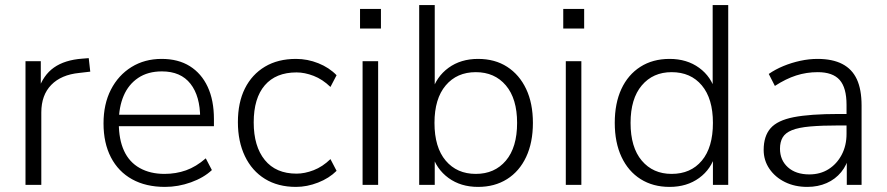

<svg xmlns="http://www.w3.org/2000/svg" viewBox="-20 -725 3478 753"><path d="M80 0V-485H140V-371H130Q149 -430 191.5 -460Q234 -490 303 -495L328 -497L334 -444L291 -439Q220 -432 181 -392Q142 -352 142 -284V0Z M627 8Q552 8 498 -22Q444 -52 415 -108Q386 -164 386 -241Q386 -317 415 -373.5Q444 -430 495.5 -462Q547 -494 614 -494Q679 -494 724.5 -465.5Q770 -437 794.5 -384.5Q819 -332 819 -258V-230H430V-275H781L765 -262Q765 -348 727 -396.5Q689 -445 615 -445Q560 -445 522 -419.5Q484 -394 465 -349.5Q446 -305 446 -247V-242Q446 -178 466.5 -133.5Q487 -89 528 -66Q569 -43 625 -43Q670 -43 709.5 -57Q749 -71 787 -104L811 -58Q779 -28 729 -10Q679 8 627 8Z M1141 8Q1070 8 1019 -23.5Q968 -55 940.5 -112.5Q913 -170 913 -246Q913 -323 940.5 -378Q968 -433 1019 -463.5Q1070 -494 1141 -494Q1186 -494 1228.5 -477Q1271 -460 1300 -430L1276 -384Q1245 -414 1210 -427.5Q1175 -441 1143 -441Q1062 -441 1018.5 -390.5Q975 -340 975 -245Q975 -151 1018.5 -97.5Q1062 -44 1143 -44Q1175 -44 1210 -57.5Q1245 -71 1276 -101L1300 -55Q1271 -26 1227.5 -9Q1184 8 1141 8Z M1392 -613V-690H1474V-613ZM1402 0V-485H1463V0Z M1855 8Q1787 8 1739 -27Q1691 -62 1674 -121H1685V0H1624V-705H1685V-365H1674Q1691 -424 1739 -459Q1787 -494 1855 -494Q1921 -494 1969 -463Q2017 -432 2043.5 -376Q2070 -320 2070 -243Q2070 -166 2043.5 -109.5Q2017 -53 1968.5 -22.5Q1920 8 1855 8ZM1846 -43Q1920 -43 1964 -95Q2008 -147 2008 -243Q2008 -338 1964 -390Q1920 -442 1846 -442Q1772 -442 1728 -390Q1684 -338 1684 -243Q1684 -147 1728 -95Q1772 -43 1846 -43Z M2189 -613V-690H2271V-613ZM2199 0V-485H2260V0Z M2606 8Q2541 8 2492.5 -22.5Q2444 -53 2417.5 -109.5Q2391 -166 2391 -243Q2391 -320 2417 -376Q2443 -432 2491.5 -463Q2540 -494 2606 -494Q2674 -494 2722 -459Q2770 -424 2786 -365H2775V-705H2836V0H2776V-121H2786Q2770 -62 2722 -27Q2674 8 2606 8ZM2614 -43Q2689 -43 2732.5 -95Q2776 -147 2776 -243Q2776 -338 2732.5 -390Q2689 -442 2614 -442Q2541 -442 2497 -390Q2453 -338 2453 -243Q2453 -147 2497 -95Q2541 -43 2614 -43Z M3146 8Q3097 8 3058.5 -11Q3020 -30 2997.5 -63Q2975 -96 2975 -137Q2975 -191 3002 -222Q3029 -253 3093 -265.5Q3157 -278 3269 -278H3312V-233H3270Q3203 -233 3157.5 -229Q3112 -225 3086 -214.5Q3060 -204 3049.5 -186Q3039 -168 3039 -142Q3039 -97 3070 -69Q3101 -41 3154 -41Q3197 -41 3229.5 -61.5Q3262 -82 3281 -118Q3300 -154 3300 -200V-314Q3300 -381 3273 -411.5Q3246 -442 3187 -442Q3143 -442 3102.5 -429Q3062 -416 3019 -388L2995 -435Q3021 -453 3052.5 -466Q3084 -479 3118.5 -486.5Q3153 -494 3186 -494Q3245 -494 3283.5 -474Q3322 -454 3340.5 -414Q3359 -374 3359 -311V0H3301V-117H3311Q3302 -78 3279 -50Q3256 -22 3222 -7Q3188 8 3146 8Z"/></svg>

Font: Nunito Sans 12pt Light
Style: Regular
Weight: 300
Designer: Vernon Adams
Foundry: Vernon Adams
Version: Version 3.101;gftools[0.9.27]